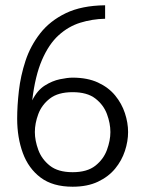

<svg xmlns="http://www.w3.org/2000/svg" viewBox="-20 -697 535 727"><path d="M45 -248Q45 -296 51.5 -353Q58 -410 76.5 -466.5Q95 -523 132 -570.5Q169 -618 229 -647Q289 -676 378 -677V-626Q329 -625 284 -611Q239 -597 202 -563.5Q165 -530 139 -470Q113 -410 102 -317Q121 -355 149.5 -373Q178 -391 207 -397Q236 -403 255 -403Q311 -403 351 -384.5Q391 -366 416 -335.5Q441 -305 453 -268.5Q465 -232 465 -197Q465 -162 453 -125.5Q441 -89 416 -58.5Q391 -28 351 -9Q311 10 255 10Q180 10 134 -24.5Q88 -59 66.5 -117.5Q45 -176 45 -248ZM112 -197Q112 -165 125 -129.5Q138 -94 169 -69.5Q200 -45 255 -45Q310 -45 341 -69.5Q372 -94 385 -129.5Q398 -165 398 -197Q398 -230 385 -265Q372 -300 341 -324Q310 -348 255 -348Q200 -348 169 -324Q138 -300 125 -265Q112 -230 112 -197Z"/></svg>

Font: Epunda Slab Light
Style: Regular
Weight: 300
Designer: Simon Atzbach
Foundry: typofactur
Version: Version 1.102